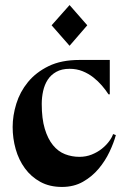

<svg xmlns="http://www.w3.org/2000/svg" viewBox="-20 -727 508 759"><path d="M255 -707 325 -627 255 -546 184 -627ZM409 -354Q398 -371 383 -388.5Q368 -406 349 -421Q330 -436 306.5 -445.5Q283 -455 255 -455Q224 -455 202.5 -443Q181 -431 168.5 -411.5Q156 -392 150.5 -367Q145 -342 145 -316Q145 -258 157 -218Q169 -178 189.5 -153Q210 -128 237 -117.5Q264 -107 294 -107Q320 -107 342.5 -116Q365 -125 382 -138.5Q399 -152 411 -168Q423 -184 427 -197L438 -193Q430 -163 413 -127Q396 -91 370 -60Q344 -29 308 -8.5Q272 12 225 12Q176 12 139.5 -8Q103 -28 78.5 -61.5Q54 -95 42 -137.5Q30 -180 30 -225Q30 -270 44.5 -317Q59 -364 90.5 -402.5Q122 -441 172 -465.5Q222 -490 294 -490H414V-354Z"/></svg>

Font: Bluu Next Cyrillic
Style: Bold
Weight: 700
Designer: Igor Stepanchenko
Foundry: Igor Stepanchenko
Version: Version 1.000